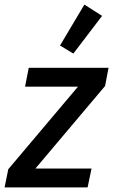

<svg xmlns="http://www.w3.org/2000/svg" viewBox="-29 -815 492 835"><path d="M-9 0 7 -79 310 -438H80L96 -520H443L428 -441L125 -82H369L352 0ZM290 -582 232 -617 338 -795 415 -746Z"/></svg>

Font: IBM Plex Sans Cond Medm
Style: Italic
Weight: 500
Width: 3
Italic angle: -11°
Designer: Mike Abbink, Paul van der Laan, Pieter van Rosmalen
Foundry: Bold Monday
Version: Version 1.3